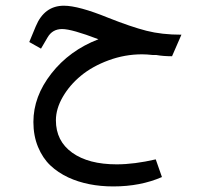

<svg xmlns="http://www.w3.org/2000/svg" viewBox="-20 -382 745 679"><path d="M206.1 -361.8Q257.8 -361.8 362.3 -319.3Q443.4 -287.1 497.8 -273.2Q552.2 -259.3 621.6 -259.3L588.4 -183.1Q557.1 -183.1 532.7 -187.5H520Q499 -189.9 482.4 -189.9Q421.4 -189.9 364 -168.7Q306.6 -147.5 266.4 -114.3Q226.1 -81.1 201.9 -39.1Q177.7 2.9 177.7 43.5Q177.7 116.7 235.4 158Q293 199.2 392.6 199.2Q454.6 199.2 530.8 181.6L552.7 244.1Q476.6 277.3 380.9 277.3Q290.5 277.3 221.7 245.6Q185.1 228.5 158 202.9Q130.9 177.2 114.5 137.7Q98.1 98.1 98.1 49.3Q98.1 -41 161.9 -122.3Q225.6 -203.6 328.1 -243.2Q233.9 -279.3 199.7 -279.3Q165.5 -279.3 148.4 -250L125 -210L83.5 -233.4L106.4 -288.6Q136.7 -361.8 206.1 -361.8Z"/></svg>

Font: Shahab
Style: Regular
Weight: 400
Designer: Mohammad Saleh Souzanchi
Foundry: http://font-store.ir
Version: Version:0.0.2;RFB:1.2.5;Building:2016-11-27 11:18:45.721916